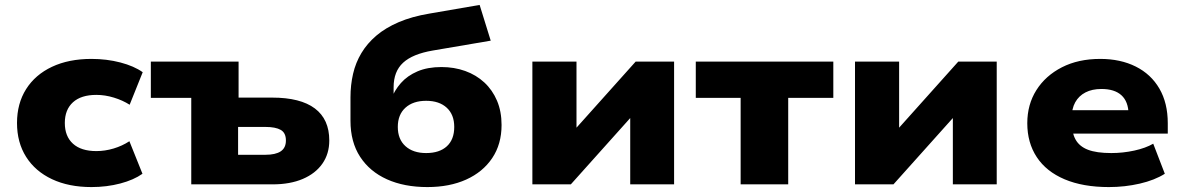

<svg xmlns="http://www.w3.org/2000/svg" viewBox="-20 -748 4801 779"><path d="M351 11Q259 11 191 -21Q123 -53 86 -111.5Q49 -170 49 -249Q49 -328 86 -386.5Q123 -445 191 -477Q259 -509 351 -509Q413 -509 468.5 -494.5Q524 -480 559 -455L506 -323Q478 -341 442 -352Q406 -363 371 -363Q309 -363 276 -333Q243 -303 243 -249Q243 -195 276 -165Q309 -135 371 -135Q406 -135 441 -145.5Q476 -156 505 -175L558 -43Q523 -18 468 -3.5Q413 11 351 11Z M756 0V-351H592V-498H948V-352H1084Q1199 -352 1257.5 -308Q1316 -264 1316 -178Q1316 -124 1288 -84Q1260 -44 1208.5 -22Q1157 0 1086 0ZM946 -120H1057Q1098 -120 1119 -134Q1140 -148 1140 -178Q1140 -209 1119 -221Q1098 -233 1057 -233H946Z M1714 11Q1620 11 1550 -20.5Q1480 -52 1441 -112Q1402 -172 1402 -258V-353Q1402 -403 1412.5 -448.5Q1423 -494 1446.5 -533Q1470 -572 1507 -603.5Q1544 -635 1597.5 -658Q1651 -681 1723 -693L1926 -728L1971 -583L1736 -543Q1654 -529 1615.5 -493.5Q1577 -458 1577 -394V-343H1566Q1580 -381 1606.5 -411Q1633 -441 1674 -458.5Q1715 -476 1771 -476Q1823 -476 1867.5 -460Q1912 -444 1945 -413.5Q1978 -383 1996.5 -339.5Q2015 -296 2015 -241Q2015 -163 1977 -106.5Q1939 -50 1871.5 -19.5Q1804 11 1714 11ZM1709 -127Q1763 -127 1793 -154.5Q1823 -182 1823 -233Q1823 -283 1792.5 -311Q1762 -339 1709 -339Q1656 -339 1625 -311Q1594 -283 1594 -233Q1594 -183 1625 -155Q1656 -127 1709 -127Z M2140 0V-498H2319V-192H2285L2559 -498H2715V0H2537V-307H2571L2296 0Z M2985 0V-351H2803V-498H3361V-351H3178V0Z M3449 0V-498H3628V-192H3594L3868 -498H4024V0H3846V-307H3880L3605 0Z M4479 11Q4374 11 4299.5 -20.5Q4225 -52 4186.5 -110.5Q4148 -169 4148 -248Q4148 -324 4185 -382.5Q4222 -441 4288.5 -475Q4355 -509 4444 -509Q4526 -509 4588 -478Q4650 -447 4684 -388.5Q4718 -330 4718 -248V-206H4305V-301H4576L4559 -285Q4558 -336 4530 -361.5Q4502 -387 4449 -387Q4411 -387 4384 -373Q4357 -359 4342.5 -333Q4328 -307 4328 -268V-255Q4328 -211 4343.5 -182.5Q4359 -154 4394 -140.5Q4429 -127 4489 -127Q4536 -127 4582 -137Q4628 -147 4659 -165L4706 -43Q4665 -17 4604.5 -3Q4544 11 4479 11Z"/></svg>

Font: Nunito Sans 10pt SemiExpanded Black
Style: Regular
Weight: 900
Width: 6
Designer: Vernon Adams
Foundry: Vernon Adams
Version: Version 3.101;gftools[0.9.27]